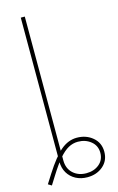

<svg xmlns="http://www.w3.org/2000/svg" viewBox="-138 -784 639 1039"><g transform="rotate(-15 181.0 -264.0)"><path d="M217.3 200.2Q181.2 200.2 152.6 185.1Q124 169.9 107.7 142.6Q91.3 115.2 91.3 78.1V-29.3H113.8V78.1Q113.8 124 143.1 150.9Q172.4 177.7 217.3 177.7Q260.3 177.7 289.1 153.8Q317.9 129.9 317.9 89.8Q317.9 49.8 287.8 25.4Q257.8 1 215.3 1Q187.5 1 162.1 14.9Q136.7 28.8 109.9 60.1Q83 91.3 50.3 143.6L19 193.4L-0.5 181.6L31.7 130.9Q85 47.4 126.5 12.9Q168 -21.5 215.3 -21.5Q267.6 -21.5 304 9.3Q340.3 40 340.3 89.8Q340.3 139.6 304.9 169.9Q269.5 200.2 217.3 200.2ZM113.8 -727.5V0H91.3V-727.5Z"/></g></svg>

Font: Inter 17pt Thin
Style: Regular
Weight: 250
Version: Version 4.001;git-66647c0bb